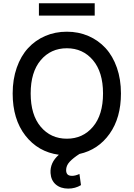

<svg xmlns="http://www.w3.org/2000/svg" viewBox="-20 -929 808 1161"><path d="M552.7 -909.2V-834.5H215.3V-909.2ZM711.4 -363.8Q711.4 -216.8 642.8 -120.1Q574.2 -23.4 460.4 2Q422.4 26.4 401.1 49.3Q379.9 72.3 379.9 99.6Q379.9 116.7 388.2 125.5Q396.5 134.3 416 134.3Q435.5 134.3 460.4 123L469.7 190.4Q435.1 211.4 392.6 211.4Q346.7 211.4 317.6 186.8Q288.6 162.1 285.6 117.7Q281.7 54.2 335.9 6.8Q210.4 -10.3 133.5 -109.1Q56.6 -208 56.6 -363.8Q56.6 -449.2 81.3 -519.8Q106 -590.3 149.7 -637.9Q193.4 -685.5 253.4 -711.4Q313.5 -737.3 384.3 -737.3Q454.6 -737.3 514.6 -711.4Q574.7 -685.5 618.4 -637.9Q662.1 -590.3 686.8 -519.8Q711.4 -449.2 711.4 -363.8ZM384.3 -637.2Q287.1 -637.2 226.3 -565.2Q165.5 -493.2 165.5 -363.8Q165.5 -234.4 226.3 -162.4Q287.1 -90.3 384.3 -90.3Q481 -90.3 542 -162.4Q603 -234.4 603 -363.8Q603 -493.2 542 -565.2Q481 -637.2 384.3 -637.2Z"/></svg>

Font: Interop Med
Style: Regular
Weight: 500
Designer: Rasmus Andersson, Google, Jang Haemin
Foundry: jhaemin
Version: Version 1.007